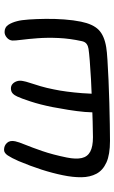

<svg xmlns="http://www.w3.org/2000/svg" viewBox="168 -710 551 926"><g transform="rotate(-90 443.0 -246.5)"><path d="M227.4 9Q160.8 9 122.9 -8.2Q85 -25.4 68.6 -56.3Q52.2 -87.2 51.7 -128.4Q51.2 -169.6 61.2 -217.6Q71.4 -268 88.6 -321.5Q105.8 -375 129.8 -432Q144.8 -466 156.8 -484Q168.8 -502 183.8 -502Q204.6 -502 217.6 -487.5Q230.6 -473 225 -447.8Q222 -432.8 208.5 -399.8Q195 -366.8 177.8 -316.9Q160.6 -267 146.8 -199.2Q138 -155.4 144.3 -127.4Q150.6 -99.4 175.1 -86.3Q199.6 -73.2 244.8 -73.2Q272.8 -73.2 319 -74.6Q365.2 -76 418.3 -77.9Q471.4 -79.8 522.8 -82.6Q574.2 -85.4 613.5 -88.6Q652.8 -91.8 671 -94.6Q684.4 -96.6 694.3 -103.5Q704.2 -110.4 707.8 -125.8Q720.8 -184.8 723.2 -239.4Q725.6 -294 722.1 -339.9Q718.6 -385.8 714.5 -417.6Q710.4 -449.4 711 -462.2Q712.4 -477.8 725.2 -488.6Q738 -499.4 752 -499.4Q775 -499.4 786.7 -481.5Q798.4 -463.6 804.6 -438.4Q809.8 -419.4 812.4 -382.6Q815 -345.8 815.5 -300.8Q816 -255.8 812.7 -211.3Q809.4 -166.8 802 -130.8Q790.2 -73 762.6 -45.7Q735 -18.4 678.6 -9.2Q658.6 -5.8 616.6 -3.2Q574.6 -0.6 520.8 1.9Q467 4.4 411 5.8Q355 7.2 306.6 8.1Q258.2 9 227.4 9ZM401.4 -17.2Q390 -17.2 379.1 -25.5Q368.2 -33.8 366 -49Q363.2 -74 366.6 -112.3Q370 -150.6 376.7 -192.1Q383.4 -233.6 390 -268Q402 -328 417.1 -374Q432.2 -420 440.8 -438Q446.8 -451.8 455.9 -460.3Q465 -468.8 480.4 -468.8Q492.8 -468.8 501.7 -460.9Q510.6 -453 514.9 -439.8Q519.2 -426.6 515.6 -410Q513.8 -398.2 506.6 -376.7Q499.4 -355.2 490.8 -326.1Q482.2 -297 475.4 -262.2Q469.4 -234.2 464.7 -198.3Q460 -162.4 457.2 -125.9Q454.4 -89.4 453.4 -59.2Q452.6 -49.4 443.3 -39.6Q434 -29.8 422.3 -23.5Q410.6 -17.2 401.4 -17.2Z"/></g></svg>

Font: Shantell Sans Light
Style: Italic
Weight: 300
Italic angle: -11°
Designer: Stephen Nixon, Anya Danilova, Shantell Martin
Foundry: Arrow Type
Version: Version 1.008;[ac192a2d6]